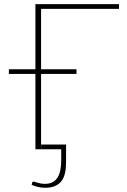

<svg xmlns="http://www.w3.org/2000/svg" viewBox="-20 -723 614 930"><path d="M556.5 -680H179V-387.5H350.5V-365H179V0H151.5V-365H23V-387.5H151.5V-703H556.5ZM276.5 0H179.5V-23H300V63Q300 92.5 294.8 115.5Q289.5 138.5 277.5 154.2Q265.5 170 246.2 178.2Q227 186.5 198.5 186.5Q166.5 186.5 133.5 172.5L135.5 163Q136.5 158.5 138.8 157.5Q141 156.5 143.5 156.5Q145.5 156.5 150.2 158.2Q155 160 162 162Q169 164 178 165.8Q187 167.5 197.5 167.5Q220 167.5 235.2 159.2Q250.5 151 259.5 135.8Q268.5 120.5 272.5 99.5Q276.5 78.5 276.5 53Z"/></svg>

Font: Lato Thin
Style: Regular
Weight: 200
Designer: Lukasz Dziedzic
Foundry: tyPoland Lukasz Dziedzic
Version: Version 2.007; 2014-02-27